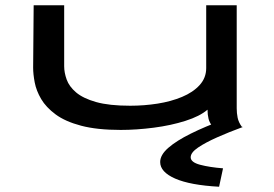

<svg xmlns="http://www.w3.org/2000/svg" viewBox="-20 -483 1040 730"><path d="M439 11Q349 11 288.5 -5Q228 -21 191.5 -48Q155 -75 136.5 -106.5Q118 -138 112 -169.5Q106 -201 106 -226L108 -463H224V-231Q224 -207 233.5 -180.5Q243 -154 269.5 -131.5Q296 -109 345.5 -95Q395 -81 475 -81Q528 -81 579 -89Q630 -97 672 -114.5Q714 -132 739 -159.5Q764 -187 764 -224V-463H880V-71Q880 -53 883.5 -35.5Q887 -18 900 0H790Q777 -15 773 -31Q769 -47 769 -66Q740 -41 685 -23.5Q630 -6 564.5 2.5Q499 11 439 11ZM828 157 813 227Q703 221 646 196Q589 171 589 133Q589 106 620 79Q651 52 705.5 25Q760 -2 831 -28L903 0Q851 19 806 39Q761 59 733 78Q705 97 705 115Q705 134 741 143.5Q777 153 828 157Z"/></svg>

Font: Inconsolata UltraExpanded SemiBold
Style: Regular
Weight: 600
Width: 9
Monospace: yes
Designer: Raph Levien, Cyreal, Brenton Simpson
Foundry: Raph Levien, Cyreal, Google
Version: Version 3.001; ttfautohint (v1.8.2.53-6de2)